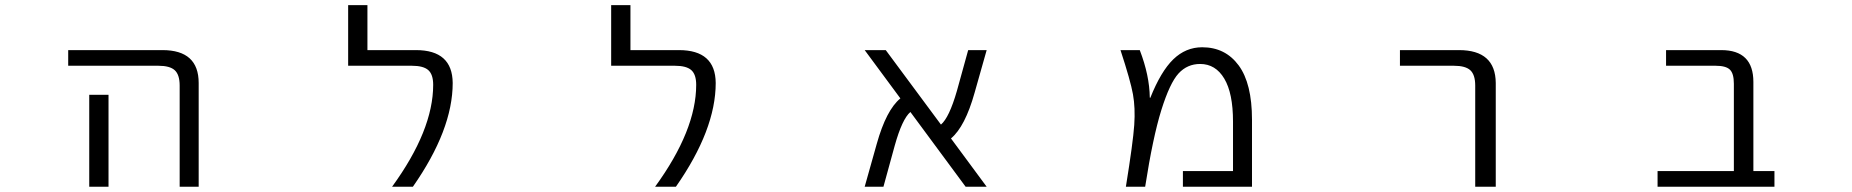

<svg xmlns="http://www.w3.org/2000/svg" viewBox="-20 -710 7040 730"><path d="M392.6 -349.6V-73.2V0H319.3V-73.2V-349.6ZM239.3 -460V-519.5H597.7Q735.4 -519.5 735.4 -394.5V0H663.1V-384.8Q663.1 -425.8 644.5 -442.9Q626 -460 582 -460Z M1561.5 -519.5Q1700.2 -519.5 1701.2 -394.5Q1701.2 -216.8 1549.8 0H1470.7Q1627 -214.8 1627 -387.7Q1627 -426.8 1608.4 -443.4Q1589.8 -460 1545.9 -460H1303.7V-690.4H1377V-519.5Z M2561.5 -519.5Q2700.2 -519.5 2701.2 -394.5Q2701.2 -216.8 2549.8 0H2470.7Q2627 -214.8 2627 -387.7Q2627 -426.8 2608.4 -443.4Q2589.8 -460 2545.9 -460H2303.7V-690.4H2377V-519.5Z M3731.4 0H3651.4L3441.4 -284.2Q3410.2 -257.8 3381.8 -156.2L3338.9 0H3267.6L3313.5 -163.1Q3349.6 -292 3403.3 -335.9L3267.6 -519.5H3347.7L3557.6 -236.3Q3588.9 -262.7 3618.2 -364.3L3661.1 -519.5H3731.4L3685.5 -357.4Q3649.4 -228.5 3595.7 -183.6Z M4477.5 0V-59.6H4668V-248Q4668 -355.5 4634.8 -411.1Q4601.6 -466.8 4543 -466.8Q4494.1 -466.8 4460.9 -430.7Q4427.7 -394.5 4395.5 -291.5Q4363.3 -188.5 4334 0H4260.7Q4288.1 -169.9 4292.5 -234.9Q4296.9 -299.8 4287.6 -351.6Q4278.3 -403.3 4240.2 -519.5H4313.5Q4350.6 -422.9 4351.6 -338.9L4353.5 -337.9Q4393.6 -438.5 4440.9 -484.4Q4488.3 -530.3 4550.8 -530.3Q4638.7 -530.3 4689.5 -461.4Q4740.2 -392.6 4740.2 -254.9V0Z M5302.7 -460V-519.5H5527.3Q5666 -519.5 5667 -394.5V0H5588.9V-384.8Q5588.9 -425.8 5570.3 -442.9Q5551.8 -460 5507.8 -460Z M6572.3 -391.6Q6572.3 -430.7 6557.1 -445.3Q6542 -460 6502.9 -460H6314.5V-519.5H6524.4Q6646.5 -519.5 6646.5 -398.4V-59.6H6726.6V0H6282.2V-59.6H6572.3Z"/></svg>

Font: GenEi Gothic M SemiLight
Style: Regular
Weight: 350
Designer: o_tamon (Modified); [Source Han Sans]
Ryoko NISHIZUKA  (kana & ideographs); Paul D. Hunt (Latin, Greek & Cyrillic); Wenl
Version: Version 1.1a;Original Version 1.004